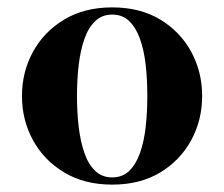

<svg xmlns="http://www.w3.org/2000/svg" viewBox="-20 -490 607 520"><path d="M284 10Q208.5 10 153.8 -23Q99 -56 69.2 -110.5Q39.5 -165 39.5 -230Q39.5 -295 69.2 -349.5Q99 -404 153.8 -437Q208.5 -470 284 -470Q359.5 -470 414 -437Q468.5 -404 498 -349.5Q527.5 -295 527.5 -230Q527.5 -165 498 -110.5Q468.5 -56 414 -23Q359.5 10 284 10ZM284 -9.5Q311.5 -9.5 329.8 -27Q348 -44.5 359 -75.2Q370 -106 374.5 -145.8Q379 -185.5 379 -230Q379 -275 374.5 -314.8Q370 -354.5 359 -385Q348 -415.5 329.8 -433Q311.5 -450.5 284 -450.5Q256.5 -450.5 238 -433Q219.5 -415.5 208.8 -385Q198 -354.5 193.2 -314.8Q188.5 -275 188.5 -230Q188.5 -185.5 193.2 -145.8Q198 -106 208.8 -75.2Q219.5 -44.5 238 -27Q256.5 -9.5 284 -9.5Z"/></svg>

Font: Bodoni Moda SC 11pt
Style: Bold
Weight: 700
Version: Version 2.005